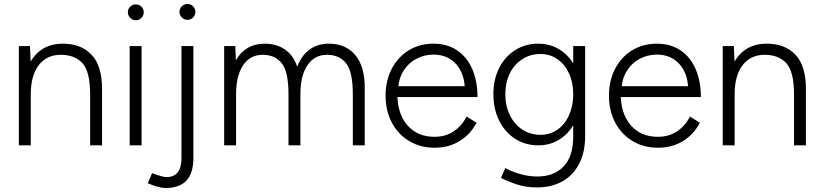

<svg xmlns="http://www.w3.org/2000/svg" viewBox="-20 -732 4139 967"><path d="M75 -500H131L135 -408V0H75ZM434 -256H494V0H434ZM286 -456Q215 -456 175 -403.5Q135 -351 135 -257H98Q98 -337 121 -394Q144 -451 188.5 -481.5Q233 -512 297 -512Q389 -512 442 -455.5Q495 -399 494 -279V-256H434Q434 -371 395.5 -413.5Q357 -456 286 -456Z M633 -500H693V0H633ZM624 -670Q624 -687 636 -698.5Q648 -710 664 -710Q681 -710 692.5 -698.5Q704 -687 704 -670Q704 -654 692.5 -642Q681 -630 664 -630Q648 -630 636 -642Q624 -654 624 -670Z M884 -672Q884 -689 896 -700.5Q908 -712 924 -712Q941 -712 952.5 -700.5Q964 -689 964 -672Q964 -656 952.5 -644Q941 -632 924 -632Q908 -632 896 -644Q884 -656 884 -672ZM724 191 746 140Q800 160 818 160Q856 160 875 136Q894 112 894 63V-500H954V63Q954 140 919 177.5Q884 215 813 215Q797 215 775 209Q753 203 724 191Z M1109 -500H1165L1168 -428Q1191 -469 1227.5 -490.5Q1264 -512 1313 -512Q1373 -512 1415.5 -482.5Q1458 -453 1477 -396Q1498 -452 1538.5 -482Q1579 -512 1637 -512Q1721 -512 1769.5 -454.5Q1818 -397 1817 -286V0H1757V-256Q1757 -371 1723 -413.5Q1689 -456 1627 -456Q1564 -456 1528.5 -403.5Q1493 -351 1493 -257V0H1433V-256Q1433 -371 1399 -413.5Q1365 -456 1303 -456Q1240 -456 1204.5 -403.5Q1169 -351 1169 -257V0H1109Z M1922 -250Q1922 -326 1953 -385.5Q1984 -445 2038.5 -478.5Q2093 -512 2163 -512Q2233 -512 2283 -478Q2333 -444 2359 -383Q2385 -322 2385 -243H1958L1981 -262Q1981 -160 2031.5 -101.5Q2082 -43 2168 -43Q2224 -43 2265 -70.5Q2306 -98 2330 -145L2380 -114Q2350 -56 2295.5 -22Q2241 12 2168 12Q2097 12 2041 -21.5Q1985 -55 1953.5 -114.5Q1922 -174 1922 -250ZM1961 -298H2346L2321 -279Q2321 -359 2278 -408Q2235 -457 2163 -457Q2115 -457 2074.5 -434.5Q2034 -412 2010 -371.5Q1986 -331 1986 -280Z M2505 165 2503 164 2525 114 2534 119Q2560 133 2602 145Q2644 157 2686 157Q2769 157 2818 107Q2867 57 2867 -46V-500H2927V-46Q2927 38 2895 96.5Q2863 155 2808.5 183.5Q2754 212 2686 212Q2629 212 2583.5 197Q2538 182 2505 165ZM2465 -258Q2465 -332 2494 -389.5Q2523 -447 2574.5 -479.5Q2626 -512 2691 -512Q2754 -512 2803 -479.5Q2852 -447 2879.5 -389.5Q2907 -332 2907 -258Q2907 -183 2879.5 -124.5Q2852 -66 2803 -33Q2754 0 2691 0Q2626 0 2574.5 -33Q2523 -66 2494 -124.5Q2465 -183 2465 -258ZM2867 -258Q2867 -316 2846 -362Q2825 -408 2787.5 -434Q2750 -460 2702 -460Q2651 -460 2610.5 -434Q2570 -408 2547.5 -362Q2525 -316 2525 -258Q2525 -199 2548 -152Q2571 -105 2611.5 -79Q2652 -53 2703 -53Q2750 -53 2787.5 -79Q2825 -105 2846 -152Q2867 -199 2867 -258Z M3047 -250Q3047 -326 3078 -385.5Q3109 -445 3163.5 -478.5Q3218 -512 3288 -512Q3358 -512 3408 -478Q3458 -444 3484 -383Q3510 -322 3510 -243H3083L3106 -262Q3106 -160 3156.5 -101.5Q3207 -43 3293 -43Q3349 -43 3390 -70.5Q3431 -98 3455 -145L3505 -114Q3475 -56 3420.5 -22Q3366 12 3293 12Q3222 12 3166 -21.5Q3110 -55 3078.5 -114.5Q3047 -174 3047 -250ZM3086 -298H3471L3446 -279Q3446 -359 3403 -408Q3360 -457 3288 -457Q3240 -457 3199.5 -434.5Q3159 -412 3135 -371.5Q3111 -331 3111 -280Z M3620 -500H3676L3680 -408V0H3620ZM3979 -256H4039V0H3979ZM3831 -456Q3760 -456 3720 -403.5Q3680 -351 3680 -257H3643Q3643 -337 3666 -394Q3689 -451 3733.5 -481.5Q3778 -512 3842 -512Q3934 -512 3987 -455.5Q4040 -399 4039 -279V-256H3979Q3979 -371 3940.5 -413.5Q3902 -456 3831 -456Z"/></svg>

Font: Oak Sans Light
Style: Regular
Weight: 400
Designer: Erik Kennedy, Walven
Foundry: Erik Kennedy, Walven
Version: Version 1.100;Glyphs 3.1.2 (3151)